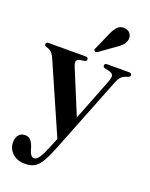

<svg xmlns="http://www.w3.org/2000/svg" viewBox="-169 -775 861 1103"><g transform="rotate(20 262.0 -223.5)"><path d="M231.5 91.5 251 43 66 -379Q55.5 -403.5 43.5 -415.2Q31.5 -427 12.5 -431.5Q-0.5 -435 -0.5 -445Q-0.5 -458 16 -458H241Q257.5 -458 257.5 -445Q257.5 -434.5 244 -431.5L218 -427.5Q200.5 -424 197 -413Q193.5 -402 203.5 -378.5L314 -111L414.5 -368Q425.5 -396 420.8 -408.5Q416 -421 395 -426L371.5 -431Q357.5 -434.5 357.5 -444.5Q357.5 -458 374 -458H507Q523.5 -458 523.5 -444.5Q523.5 -436 510.5 -431Q486.5 -425 473.5 -413Q460.5 -401 449.5 -373.5L267 88.5Q244 146.5 225 179.8Q206 213 183.2 227Q160.5 241 125.5 241Q76 241 47 213.8Q18 186.5 18 147Q18 118 32.5 101.8Q47 85.5 70 85.5Q91.5 85.5 104 99Q116.5 112.5 124.5 136L130.5 155.5Q134.5 172 142.8 182.5Q151 193 162.5 193Q178.5 193 193.5 170.2Q208.5 147.5 231.5 91.5ZM325 -626Q338 -656.5 354.5 -673Q371 -689.5 395.5 -687.5Q419 -686 430.8 -670.5Q442.5 -655 441 -638Q439 -616.5 425.2 -600.8Q411.5 -585 389 -570.5L296.5 -504.5Q285 -499 278.5 -505.5Q275 -509 275.8 -513.2Q276.5 -517.5 279 -522Z"/></g></svg>

Font: Fraunces 72pt S000 SemiBold
Style: Regular
Weight: 600
Version: Version 1.000; ttfautohint (v1.8.3)